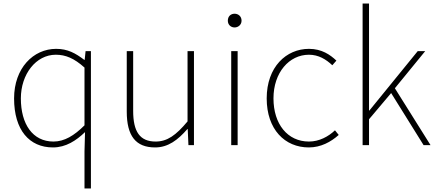

<svg xmlns="http://www.w3.org/2000/svg" viewBox="-20 -814 2448 1077"><path d="M454 243H490V-527H460L455 -478H453C403 -516 359 -540 295 -540C167 -540 59 -432 59 -262C59 -84 145 13 277 13C350 13 408 -26 457 -73L454 35ZM280 -20C163 -20 97 -118 97 -262C97 -398 182 -507 293 -507C348 -507 396 -487 454 -435V-111C396 -53 341 -20 280 -20Z M850 13C923 13 978 -29 1031 -90H1033L1037 0H1068V-527H1032V-133C967 -55 918 -20 853 -20C764 -20 727 -76 727 -192V-527H691V-188C691 -51 742 13 850 13Z M1277 0H1313V-527H1277ZM1296 -660C1316 -660 1335 -675 1335 -698C1335 -723 1316 -737 1296 -737C1275 -737 1258 -723 1258 -698C1258 -675 1275 -660 1296 -660Z M1712 13C1780 13 1836 -18 1880 -57L1859 -83C1822 -48 1771 -20 1713 -20C1593 -20 1514 -118 1514 -262C1514 -407 1602 -507 1713 -507C1767 -507 1809 -481 1844 -448L1867 -474C1832 -507 1785 -540 1713 -540C1586 -540 1476 -439 1476 -262C1476 -88 1578 13 1712 13Z M2014 0H2050V-145L2174 -292L2356 0H2395L2195 -319L2365 -527H2323L2052 -194H2050V-794H2014Z"/></svg>

Font: Source Han Sans CN ExtraLight
Style: Regular
Weight: 250
Designer: Ryoko NISHIZUKA (kana & ideographs); Paul D. Hunt (Latin, Greek & Cyrillic); Wenlong ZHANG (bopomofo); Sandoll Communica
Foundry: Adobe Systems Incorporated
Version: Version 1.004;PS 1.004;hotconv 16.6.51;makeotf.lib2.5.65220